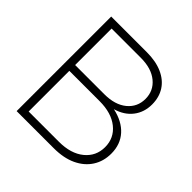

<svg xmlns="http://www.w3.org/2000/svg" viewBox="-182 -852 1005 1005"><g transform="rotate(45 320.5 -350.0)"><path d="M83 0V-700H346Q414 -700 462 -678.5Q510 -657 535 -618Q560 -579 560 -526Q560 -468 527.5 -426Q495 -384 436 -367Q510 -351 550.5 -306Q591 -261 591 -193Q591 -136 563 -92.5Q535 -49 483 -24.5Q431 0 357 0ZM129 -387H345Q424 -387 469.5 -424.5Q515 -462 515 -522Q515 -582 469.5 -619.5Q424 -657 345 -657H129ZM129 -43H353Q441 -43 492.5 -85Q544 -127 544 -194Q544 -261 492.5 -302.5Q441 -344 353 -344H129Z"/></g></svg>

Font: Red Hat Display VF
Style: Regular
Weight: 300
Designer: Pentagram, MCKL
Foundry: Pentagram, MCKL
Version: Version 1.023